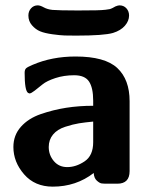

<svg xmlns="http://www.w3.org/2000/svg" viewBox="-20 -686 565 717"><path d="M30 -137Q30 -181 58 -212.5Q86 -244 132.5 -260Q179 -276 227 -283.5Q275 -291 328 -291V-310Q328 -358 312.5 -381.5Q297 -405 257 -405Q219 -405 187 -394.5Q155 -384 139 -371Q123 -358 109.5 -347.5Q96 -337 90 -337Q89 -337 85 -339Q72 -347 72 -414Q72 -426 77.5 -431Q83 -436 102 -444Q174 -475 262 -475Q372 -475 418 -432Q464 -389 464 -308V-47Q464 0 418 0H381Q367 0 359.5 -1Q352 -2 341.5 -11.5Q331 -21 330 -40Q264 11 177 11Q110 11 70 -35Q30 -81 30 -137ZM86 -628Q86 -644 96 -655Q106 -666 121 -666Q130 -666 143.5 -658.5Q157 -651 176 -649Q204 -647 262 -647H280Q316 -647 338.5 -647.5Q361 -648 373.5 -649.5Q386 -651 390 -652Q394 -653 401 -656.5Q408 -660 411 -662Q421 -666 426 -666Q442 -666 452 -655Q462 -644 462 -628Q462 -608 446.5 -590Q431 -572 402 -563Q368 -553 264 -553Q238 -553 221.5 -553.5Q205 -554 176 -558Q147 -562 130 -569Q113 -576 99.5 -591.5Q86 -607 86 -628ZM162 -137Q162 -107 181 -84.5Q200 -62 231 -62Q264 -62 296 -83.5Q328 -105 328 -155V-232Q297 -229 275 -225.5Q253 -222 223.5 -212.5Q194 -203 178 -183.5Q162 -164 162 -137Z"/></svg>

Font: CMU Sans Serif
Style: Bold
Weight: 700
Version: Version 0.7.0